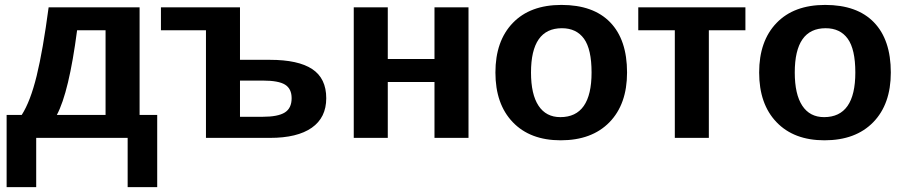

<svg xmlns="http://www.w3.org/2000/svg" viewBox="-20 -558 3664 777"><path d="M126.5 0V199.2H6.8V-92.8H67.9Q103 -147.5 128.4 -251.2Q153.8 -355 176.8 -528.3H544.9V-92.8H616.2V199.2H496.6V0ZM210 -92.8H407.2V-435.5H292Q259.3 -185.1 210 -92.8Z M1072.3 -315.9Q1187 -315.9 1243.7 -278.3Q1300.3 -240.7 1300.3 -160.6Q1300.3 -82 1241.7 -41Q1183.1 0 1072.8 0H813.5V-435.5H631.3V-528.3H951.2V-315.9ZM951.2 -85.4H1043Q1105 -85.4 1132.6 -102.8Q1160.2 -120.1 1160.2 -160.6Q1160.2 -198.7 1133.8 -215.3Q1107.4 -231.9 1043.5 -231.9H951.2Z M1549.3 -226.1V0H1411.6V-528.3H1549.3V-319.3H1738.3V-528.3H1876V0H1738.3V-226.1Z M2517.6 -264.6Q2517.6 -136.2 2446.3 -63.2Q2375 9.8 2249 9.8Q2125.5 9.8 2055.2 -63.5Q1984.9 -136.7 1984.9 -264.6Q1984.9 -392.1 2055.2 -465.1Q2125.5 -538.1 2252 -538.1Q2381.3 -538.1 2449.5 -467.5Q2517.6 -397 2517.6 -264.6ZM2374 -264.6Q2374 -358.9 2343.3 -401.4Q2312.5 -443.8 2253.9 -443.8Q2128.9 -443.8 2128.9 -264.6Q2128.9 -176.3 2159.4 -130.1Q2189.9 -84 2247.6 -84Q2374 -84 2374 -264.6Z M2848.6 -435.5V0H2710.9V-435.5H2563V-528.3H2996.6V-435.5Z M3585 -264.6Q3585 -136.2 3513.7 -63.2Q3442.4 9.8 3316.4 9.8Q3192.9 9.8 3122.6 -63.5Q3052.2 -136.7 3052.2 -264.6Q3052.2 -392.1 3122.6 -465.1Q3192.9 -538.1 3319.3 -538.1Q3448.7 -538.1 3516.8 -467.5Q3585 -397 3585 -264.6ZM3441.4 -264.6Q3441.4 -358.9 3410.6 -401.4Q3379.9 -443.8 3321.3 -443.8Q3196.3 -443.8 3196.3 -264.6Q3196.3 -176.3 3226.8 -130.1Q3257.3 -84 3314.9 -84Q3441.4 -84 3441.4 -264.6Z"/></svg>

Font: Arimo
Style: Bold
Weight: 700
Designer: Steve Matteson
Foundry: Monotype Imaging Inc.
Version: Version 1.33